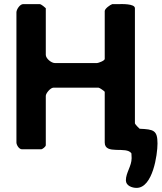

<svg xmlns="http://www.w3.org/2000/svg" viewBox="-20 -727 787 935"><path d="M173 -707H93C77 -707 60 -681 60 -667V-33C60 -22 72 0 87 0H180C187 0 203 -13 203 -20V-260C203 -273 226 -300 240 -300H460C465 -300 490 -282 490 -280V-33C490 29 596 -17 620 20C620 23 621 40 621 43C621 82 593 114 593 151C593 178 624 188 645 188C724 188 747 26 747 -28C747 -93 728 -97 660 -100C658 -101 637 -122 637 -127V-687C637 -710 569 -707 563 -707H527C517 -704 490 -685 490 -673V-440C490 -431 458 -420 453 -420H247C230 -420 203 -442 203 -460V-687C200 -690 181 -707 173 -707Z"/></svg>

Font: Asimov Print
Style: C
Weight: 500
Designer: Google
Version: Version 2.000980: 2014